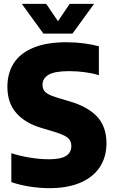

<svg xmlns="http://www.w3.org/2000/svg" viewBox="-20 -970 593 1000"><path d="M39 -21.5V-172Q83.5 -157.5 135.8 -149Q188 -140.5 235.5 -140.5Q297 -140.5 324.2 -158.2Q351.5 -176 351.5 -209.5Q351.5 -227.5 343.5 -240.2Q335.5 -253 315.8 -263.2Q296 -273.5 259.5 -284.5L201 -302Q113 -327 65.8 -380.2Q18.5 -433.5 18.5 -517.5Q18.5 -590.5 52.8 -642.5Q87 -694.5 155.5 -722.2Q224 -750 325.5 -750Q372.5 -750 416.5 -744.2Q460.5 -738.5 495 -729V-578.5Q462.5 -588.5 422 -594Q381.5 -599.5 340.5 -599.5Q265 -599.5 233.2 -580.8Q201.5 -562 201.5 -529.5Q201.5 -512.5 208.2 -500.8Q215 -489 232 -479.5Q249 -470 281 -460.5L339.5 -443Q437 -415 485.8 -362.5Q534.5 -310 534.5 -224Q534.5 -152 499.5 -99.2Q464.5 -46.5 397.8 -18.2Q331 10 238.5 10Q188 10 135 1.8Q82 -6.5 39 -21.5ZM343 -950H470L357.5 -795H206L93.5 -950H220.5L282 -859.5Z"/></svg>

Font: Encode Sans Semi Condensed ExBd
Style: Regular
Weight: 800
Width: 4
Designer: Multiple Designers
Foundry: Impallari Type
Version: Version 2.000